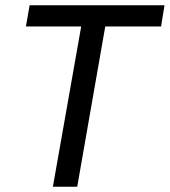

<svg xmlns="http://www.w3.org/2000/svg" viewBox="-20 -706 642 726"><path d="M180 0 287 -606H78L92 -686H602L589 -606H378L272 0Z"/></svg>

Font: Archivo SemiCondensed
Style: Italic
Weight: 400
Width: 4
Italic angle: -10°
Designer: Hector Gatti
Foundry: Omnibus-Type
Version: Version 2.001